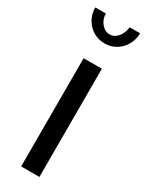

<svg xmlns="http://www.w3.org/2000/svg" viewBox="-194 -766 619 802"><g transform="rotate(30 115.0 -365.0)"><path d="M71 0V-522H159V0ZM115 -662Q137 -662 153.5 -681.5Q170 -701 173 -730H223Q223 -706 214.5 -686Q206 -666 191.5 -651Q177 -636 157.5 -627.5Q138 -619 115 -619Q92 -619 72.5 -627.5Q53 -636 38.5 -651Q24 -666 15.5 -686Q7 -706 7 -730H58Q58 -703 75 -682.5Q92 -662 115 -662Z"/></g></svg>

Font: IngvarSans
Style: Regular
Weight: 500
Version: Version 3.000